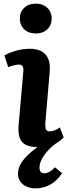

<svg xmlns="http://www.w3.org/2000/svg" viewBox="-20 -794 376 1055"><path d="M82 -103 108 -399Q110 -420 104.5 -429.5Q99 -439 85 -439Q73 -439 58 -435.5Q43 -432 25 -425L4 -489Q27 -503 65.5 -514.5Q104 -526 145 -526Q181 -526 206.5 -513Q232 -500 244.5 -472Q257 -444 253 -399L229 -116Q228 -94 232.5 -83Q237 -72 253 -72Q266 -72 279.5 -77.5Q293 -83 309 -94L330 -38Q322 -31 310 -21.5Q298 -12 285 -4Q257 17 237 40.5Q217 64 207 86Q197 108 197 127Q197 143 204 150.5Q211 158 225 158Q238 158 253 149.5Q268 141 282 125L321 158Q292 201 255 221Q218 241 174 241Q148 241 126.5 231.5Q105 222 92 204.5Q79 187 79 162Q79 136 90 113.5Q101 91 124.5 66.5Q148 42 185 14Q146 14 122 2Q98 -10 88.5 -36Q79 -62 82 -103ZM89 -692Q89 -728 113 -751Q137 -774 177 -774Q203 -774 222.5 -763.5Q242 -753 253 -734.5Q264 -716 264 -692Q264 -656 240 -633Q216 -610 177 -610Q137 -610 113 -633Q89 -656 89 -692Z"/></svg>

Font: Literata
Style: Bold Italic
Weight: 700
Italic angle: -2°
Designer: Latin by Veronika Burian and Jose Scaglione. Greek by Irene Vlachou. Cyrillic by Vera Evstafieva
Foundry: TypeTogether
Version: Version 3.103;gftools[0.9.29]